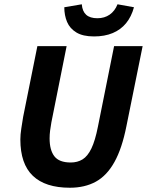

<svg xmlns="http://www.w3.org/2000/svg" viewBox="-20 -868 689 900"><path d="M307.6 12Q192.5 12 134 -43.9Q75.4 -99.7 75.4 -214.6Q75.4 -237.1 79.9 -266Q84.4 -294.9 88.4 -319.7L155.2 -651.8H292.3L220.9 -294.7Q217.3 -274.8 214.9 -256.1Q212.5 -237.3 212.5 -219.3Q212.5 -164.5 234.9 -135.4Q257.3 -106.3 311.6 -106.3Q343.2 -106.3 367 -120.9Q390.9 -135.6 408.5 -172.2Q426.2 -208.9 439 -274.3L514.8 -651.8H648.6L572.5 -276.1Q551.9 -172.1 516.4 -108.5Q481 -44.8 429.3 -16.4Q377.5 12 307.6 12ZM420.7 -697.2Q368.5 -697.2 338 -715.8Q307.5 -734.3 294.4 -765.2Q281.4 -796.1 281.4 -834L363.4 -847.9Q365.9 -815 384 -798.7Q402.1 -782.5 436.6 -782.5Q469.8 -782.5 494.1 -799.4Q518.4 -816.3 530.9 -847.9L608 -834Q595.9 -789.7 571 -759.2Q546 -728.8 508.3 -713Q470.5 -697.2 420.7 -697.2Z"/></svg>

Font: Source Sans Variable
Style: Italic
Weight: 200
Italic angle: -11°
Designer: Paul D. Hunt
Foundry: Adobe Systems Incorporated
Version: Version 3.006;hotconv 1.0.111;makeotfexe 2.5.65597